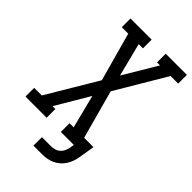

<svg xmlns="http://www.w3.org/2000/svg" viewBox="-290 -830 1090 1090"><g transform="rotate(45 254.5 -285.0)"><path d="M203 165V97H275Q289 97 304 93Q319 89 330.5 79Q342 69 348.5 55.5Q355 42 358 27L362 0H258V-70H291L240 -271L121 -70H144V0H-26V-70H35L215 -372L134 -665H82V-735H252V-665H218L269 -464L389 -665H365V-735H535V-665H474L295 -363L375 -70H450L434 27Q431 46 424.5 64Q418 82 407.5 98.5Q397 115 381.5 128.5Q366 142 348.5 150Q331 158 312.5 161.5Q294 165 275 165Z"/></g></svg>

Font: Iosevka Slab
Style: Italic
Weight: 400
Italic angle: -9°
Monospace: yes
Designer: Belleve Invis
Foundry: Belleve Invis
Version: Version 11.1.0; ttfautohint (v1.8.3)